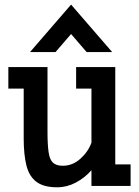

<svg xmlns="http://www.w3.org/2000/svg" viewBox="-20 -793 593 819"><path d="M107.9 -570.8 283.2 -773.4 458.5 -570.8H349.6L283.2 -647.9L216.8 -570.8ZM223.6 5.9Q166.5 5.9 135.5 -17.3Q104.5 -40.5 92.8 -86.9Q81.1 -133.3 81.1 -202.1V-415H15.6V-506.8H182.6V-232.4Q182.6 -175.8 187.3 -143.8Q191.9 -111.8 206.1 -98.9Q220.2 -85.9 248 -85.9Q289.6 -85.9 323 -116Q356.4 -146 370.1 -184.6V-415H304.7V-506.8H471.7V-91.8H537.1V0H370.1V-66.9Q341.3 -34.2 303.5 -14.2Q265.6 5.9 223.6 5.9Z"/></svg>

Font: Kay Pho Du
Style: Bold
Weight: 700
Designer: Victor Gaultney, Khu Oo Reh
Foundry: SIL International
Version: Version 3.000